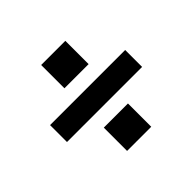

<svg xmlns="http://www.w3.org/2000/svg" viewBox="-133 -791 854 854"><g transform="rotate(-45 294.0 -364.0)"><path d="M371 -634V-487.5H219V-634ZM530.5 -417V-310.5H58V-417ZM371 -240V-93.5H219V-240Z"/></g></svg>

Font: Public Sans
Style: Bold
Weight: 700
Designer: The Public Sans project authors (U.S. Web Design System). Libre Franklin designed by Pablo Impallari and Rodrigo Fuenzal
Version: Version 1.008; ttfautohint (v1.8.1) -l 8 -r 50 -G 200 -x 14 